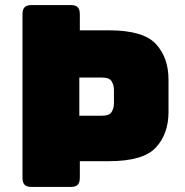

<svg xmlns="http://www.w3.org/2000/svg" viewBox="-20 -740 732 760"><path d="M260 0H105Q86 0 77.5 -8.5Q69 -17 69 -36V-684Q69 -703 77.5 -711.5Q86 -720 105 -720H260Q279 -720 287.5 -711.5Q296 -703 296 -684V-620H411Q547 -620 597 -566Q647 -512 647 -425V-297Q647 -210 597 -156Q547 -102 411 -102H296V-36Q296 -17 287.5 -8.5Q279 0 260 0ZM294 -433V-282H384Q413 -282 422 -297Q431 -312 431 -331V-384Q431 -403 422 -418Q413 -433 384 -433Z"/></svg>

Font: Bungee
Style: Regular
Weight: 400
Designer: David Jonathan Ross
Foundry: David Jonathan Ross
Version: Version 1.000;PS 1.0;hotconv 1.0.72;makeotf.lib2.5.5900